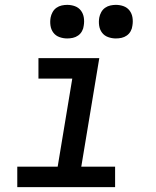

<svg xmlns="http://www.w3.org/2000/svg" viewBox="-20 -769 640 789"><path d="M51 0V-84H217L277 -446H138V-530H388L314 -84H453V0ZM456 -611Q440 -611 424.5 -616.5Q409 -622 399.5 -634.5Q390 -647 387.5 -663.5Q385 -680 388 -697Q390 -708 396 -719Q402 -730 412 -737Q422 -744 433.5 -746.5Q445 -749 456 -749Q473 -749 488 -743.5Q503 -738 512.5 -725.5Q522 -713 524.5 -696.5Q527 -680 524 -663Q523 -652 517 -641Q511 -630 501 -623Q491 -616 479.5 -613.5Q468 -611 456 -611ZM256 -611Q240 -611 224.5 -616.5Q209 -622 199.5 -634.5Q190 -647 187.5 -663.5Q185 -680 188 -697Q190 -708 196 -719Q202 -730 212 -737Q222 -744 233.5 -746.5Q245 -749 256 -749Q273 -749 288 -743.5Q303 -738 312.5 -725.5Q322 -713 324.5 -696.5Q327 -680 324 -663Q323 -652 317 -641Q311 -630 301 -623Q291 -616 279.5 -613.5Q268 -611 256 -611Z"/></svg>

Font: Iosevka Curly MdExObl
Style: Regular
Weight: 500
Width: 7
Italic angle: -9°
Monospace: yes
Designer: Belleve Invis
Foundry: Belleve Invis
Version: Version 11.1.0; ttfautohint (v1.8.3)